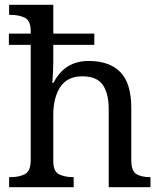

<svg xmlns="http://www.w3.org/2000/svg" viewBox="-20 -780 675 800"><path d="M18 0V-42H26Q60 -42 84 -54.5Q108 -67 108 -114V-593H17V-640H108V-650Q108 -694 83.5 -706Q59 -718 26 -718H18V-760H202V-640H373V-593H202V-520Q202 -502 201 -482.5Q200 -463 199 -449Q198 -435 198 -435H203Q249 -526 350 -526Q436 -526 481.5 -479.5Q527 -433 527 -330V-114Q527 -67 548.5 -54.5Q570 -42 604 -42H607V0H433V-325Q433 -390 408.5 -426Q384 -462 323 -462Q261 -462 231.5 -418Q202 -374 202 -300V-109Q202 -65 226.5 -53.5Q251 -42 284 -42H287V0Z"/></svg>

Font: Noto Serif Ahom
Style: Regular
Weight: 400
Designer: Monotype Design Team
Foundry: Monotype Imaging Inc.
Version: Version 2.007; ttfautohint (v1.8.4.7-5d5b)